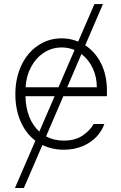

<svg xmlns="http://www.w3.org/2000/svg" viewBox="-20 -727 594 946"><path d="M399.9 -503.9Q449.2 -471.7 478 -414.3Q506.8 -356.9 506.8 -280.3V-252.9H292L207 -55.2Q245.1 -34.2 293.9 -34.2Q350.1 -34.2 387 -59.1Q423.8 -84 441.4 -116.2H494.1Q482.4 -82 455.1 -53Q427.7 -23.9 386.5 -6.6Q345.2 10.7 293.9 10.7Q236.8 10.7 189 -12.7L97.7 199.2H53.7L154.3 -33.7Q106.9 -69.8 81.3 -129.2Q55.7 -188.5 55.7 -262.7Q55.7 -341.3 85 -404.1Q114.3 -466.8 166.5 -502.4Q218.8 -538.1 284.2 -538.1Q327.1 -538.1 365.2 -522L445.3 -707H487.3ZM173.8 -78.6 249 -252.9H105.5Q106.4 -197.3 124 -152.3Q141.6 -107.4 173.8 -78.6ZM268.1 -296.9 347.2 -480.5Q317.9 -493.2 284.2 -493.2Q235.8 -493.2 196.3 -467.3Q156.7 -441.4 132.8 -396.5Q108.9 -351.6 106 -296.9ZM457 -296.9Q457 -348.1 436.8 -391.1Q416.5 -434.1 381.3 -460.9L311 -296.9Z"/></svg>

Font: Pretendard Std ExtraLight
Style: Regular
Weight: 200
Designer: Base glyphs from Inter by Rasmus Andersson; Hangeul glyphs from Noto Sans CJK(Source Han Sans) by Jang Soo-young and Kan
Foundry: Kil Hyung-jin
Version: Version 1.309